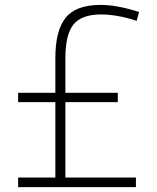

<svg xmlns="http://www.w3.org/2000/svg" viewBox="-20 -764 641 784"><path d="M54 -385H206V-527Q206 -639 248 -691.5Q290 -744 391 -744Q423 -744 462 -737Q501 -730 548 -715L538 -679Q495 -693 458.5 -699Q422 -705 393 -705Q313 -705 280 -664Q247 -623 247 -527V-385H461V-347H247V-39H535V0H54V-39H206V-347H54Z"/></svg>

Font: Encode Sans Normal
Style: Thin
Weight: 100
Designer: Pablo Impallari, Andres Torresi
Foundry: Pablo Impallari, Andres Torresi
Version: Version 1.000; ttfautohint (v1.00) -l 8 -r 50 -G 200 -x 14 -